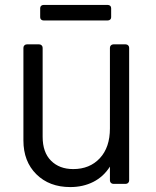

<svg xmlns="http://www.w3.org/2000/svg" viewBox="-20 -746 634 779"><path d="M75 -176V-552Q75 -558 79 -562Q83 -566 89 -566H139Q145 -566 149 -562Q153 -558 153 -552V-191Q153 -128 187 -94Q221 -60 277 -60Q344 -60 385 -104Q426 -148 426 -225V-552Q426 -558 430 -562Q434 -566 440 -566H490Q496 -566 500 -562Q504 -558 504 -552V-14Q504 -8 500 -4Q496 0 490 0H440Q434 0 430 -4Q426 -8 426 -14V-70Q400 -29 358.5 -8Q317 13 265 13Q180 13 127.5 -39Q75 -91 75 -176ZM143 -676V-713Q143 -719 147 -722.5Q151 -726 157 -726H417Q423 -726 427 -722.5Q431 -719 431 -713V-676Q431 -670 427 -666.5Q423 -663 417 -663H157Q151 -663 147 -666.5Q143 -670 143 -676Z"/></svg>

Font: Miriam Libre
Style: Regular
Weight: 400
Designer: Michal Sahar
Foundry: Hagilda
Version: Version 1.001